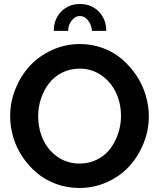

<svg xmlns="http://www.w3.org/2000/svg" viewBox="-20 -935 796 960"><path d="M320.8 -780.8H249Q249 -838.9 285.9 -877Q322.8 -915 379.9 -915Q437 -915 474.1 -877Q511.2 -838.9 511.2 -780.8H439.9Q437 -812.5 419.7 -833.7Q402.3 -855 379.9 -855Q356.4 -855 338.6 -832.8Q320.8 -810.5 320.8 -780.8ZM30.8 -355Q30.8 -425.3 57.4 -491Q84 -556.6 129.6 -606Q175.3 -655.3 240.7 -685.1Q306.2 -714.8 379.9 -714.8Q439.9 -714.8 494.6 -694.6Q549.3 -674.3 590.3 -638.9Q631.3 -603.5 661.9 -557.9Q692.4 -512.2 708.3 -459.5Q724.1 -406.7 724.1 -353Q724.1 -283.2 697.8 -218Q671.4 -152.8 626.2 -103.5Q581.1 -54.2 515.9 -24.7Q450.7 4.9 377 4.9Q316.4 4.9 261.7 -14.9Q207 -34.7 165.5 -69.3Q124 -104 93.3 -149.4Q62.5 -194.8 46.6 -247.8Q30.8 -300.8 30.8 -355ZM377.9 -117.2Q426.3 -117.2 466.3 -137.7Q506.3 -158.2 531.7 -192.1Q557.1 -226.1 571 -268.3Q585 -310.5 585 -355Q585 -417.5 560.3 -470.9Q535.6 -524.4 487.5 -558.1Q439.5 -591.8 377.9 -591.8Q329.6 -591.8 289.6 -571.3Q249.5 -550.8 224.1 -517.1Q198.7 -483.4 184.8 -441.4Q170.9 -399.4 170.9 -355Q170.9 -292.5 194.8 -239Q218.8 -185.5 266.8 -151.4Q314.9 -117.2 377.9 -117.2Z"/></svg>

Font: Rawline
Style: Bold
Weight: 700
Designer: Matt McInerney, Pablo Impallari, Rodrigo Fuenzalida
Foundry: Matt McInerney, Pablo Impallari, Rodrigo Fuenzalida
Version: Version 4.020;PS 004.020;hotconv 1.0.88;makeotf.lib2.5.64775